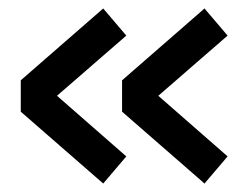

<svg xmlns="http://www.w3.org/2000/svg" viewBox="-20 -520 590 453"><path d="M29 -256.5V-330.5L223.5 -500L278 -436L114.5 -294L278 -151L223.5 -87ZM268 -256.5V-330.5L462.5 -500L517 -436L353.5 -294L517 -151L462.5 -87Z"/></svg>

Font: Trispace SemiCondensed SemiBold
Style: Regular
Weight: 600
Width: 4
Designer: Tyler Finck
Foundry: Etcetera Type Company
Version: Version 1.210; ttfautohint (v1.8.3)